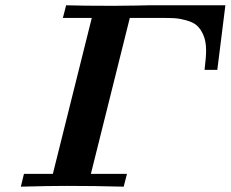

<svg xmlns="http://www.w3.org/2000/svg" viewBox="-20 -700 865 720"><path d="M58.1 0 69.8 -47.9H178.2L324.2 -632.8H215.8L228 -680.2Q287.1 -678.2 405.8 -678.2Q451.7 -678.2 491.9 -679.2Q532.2 -680.2 538.1 -680.2H825.2L794.9 -438H747.1Q752.9 -485.8 752.9 -511.2Q752.9 -545.4 742.4 -569.1Q731.9 -592.8 717.5 -605Q703.1 -617.2 677.5 -624Q651.9 -630.9 633.5 -631.8Q615.2 -632.8 584 -632.8H466.8L320.8 -47.9H456.1L443.8 0Q338.9 -2.9 231.9 -2.9Q162.1 -2.9 58.1 0Z"/></svg>

Font: CMU Serif
Style: BoldItalic
Weight: 700
Italic angle: -14.04°
Version: Version 0.7.0